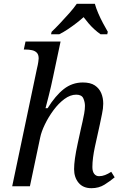

<svg xmlns="http://www.w3.org/2000/svg" viewBox="-20 -978 639 1008"><path d="M460 10Q416 10 392.5 -18.5Q369 -47 369 -90Q369 -114 373.5 -146.5Q378 -179 388 -225L405 -303Q408 -317 413 -338Q418 -359 422 -382Q426 -405 426 -422Q426 -442 417.5 -461.5Q409 -481 380 -481Q349 -481 318 -458Q287 -435 260.5 -399Q234 -363 215.5 -324.5Q197 -286 191 -256L137 0H44L174 -618Q179 -638 181 -652.5Q183 -667 183 -671Q183 -691 173.5 -701Q164 -711 148 -714.5Q132 -718 113 -718H105L114 -760H298L259 -576Q248 -523 236 -476Q224 -429 219 -410H230Q271 -476 315 -510.5Q359 -545 415 -545Q455 -545 478 -529.5Q501 -514 511.5 -489Q522 -464 522 -434Q522 -409 515.5 -379.5Q509 -350 504 -324L478 -206Q472 -178 468.5 -151Q465 -124 465 -101Q465 -78 474.5 -65.5Q484 -53 500 -53Q516 -53 531.5 -59Q547 -65 564 -76L582 -47Q558 -27 528.5 -8.5Q499 10 460 10ZM251 -811Q271 -830 295.5 -856Q320 -882 344 -909Q368 -936 383 -958H478Q484 -936 495.5 -909Q507 -882 521 -856Q535 -830 546 -811L543 -798H508Q492 -809 475.5 -824Q459 -839 445 -855.5Q431 -872 419 -888Q401 -872 379.5 -855.5Q358 -839 335.5 -824Q313 -809 291 -798H248Z"/></svg>

Font: Noto Serif
Style: Italic
Weight: 400
Italic angle: -12°
Designer: Monotype Design Team
Foundry: Monotype Imaging Inc.
Version: Version 2.013